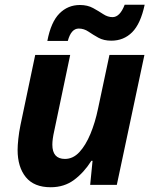

<svg xmlns="http://www.w3.org/2000/svg" viewBox="-20 -777 644 807"><path d="M193 10Q123 10 88.5 -32.5Q54 -75 54 -147Q54 -165 57 -193.5Q60 -222 66 -251L128 -546H275L208 -227Q200 -192 200 -169Q200 -109 253 -109Q287 -109 313.5 -137.5Q340 -166 360 -214Q380 -262 392 -320L440 -546H587L471 0H359L369 -101H364Q333 -52 291.5 -21Q250 10 193 10ZM179 -605Q194 -684 229.5 -720Q265 -756 316 -756Q348 -756 371.5 -743Q395 -730 414 -717.5Q433 -705 453 -705Q484 -705 504 -757H588Q571 -677 535.5 -641.5Q500 -606 448 -606Q416 -606 393.5 -618.5Q371 -631 352 -644Q333 -657 311 -657Q279 -657 265 -605Z"/></svg>

Font: Noto IKEA Latin
Style: Bold Italic
Weight: 700
Italic angle: -12°
Designer: Monotype Design Team
Foundry: Monotype Imaging Inc.
Version: Version 1.0